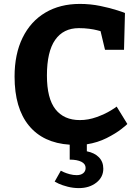

<svg xmlns="http://www.w3.org/2000/svg" viewBox="-20 -737 707 991"><path d="M428.2 7.8V43.9Q468.3 51.8 490.7 75Q513.2 98.1 513.2 133.8Q513.2 177.7 477.1 205.8Q440.9 233.9 387.2 233.9Q357.4 233.9 329.1 226.6Q300.8 219.2 283.4 211.2Q266.1 203.1 262.2 200.2L293.9 144Q296.9 146 309.3 151.6Q321.8 157.2 339.8 162.1Q357.9 167 376 167Q397 167 409.4 157Q421.9 147 421.9 129.9Q421.9 108.9 399.9 97.9Q377.9 86.9 339.8 86.9V9.8Q202.6 1 128.9 -89.1Q55.2 -179.2 55.2 -341.8Q55.2 -458 96.7 -542.5Q138.2 -627 214.1 -671.9Q290 -716.8 392.1 -716.8Q446.3 -716.8 497.6 -706.3Q548.8 -695.8 586.9 -683.3Q625 -670.9 625 -669.9L620.1 -480H522L499 -576.2Q495.1 -577.1 480.5 -581.1Q465.8 -585 440.9 -588.4Q416 -591.8 387.2 -591.8Q307.1 -591.8 264.6 -531Q222.2 -470.2 222.2 -347.2Q222.2 -229 266.1 -173.1Q310.1 -117.2 392.1 -117.2Q436 -117.2 478.5 -132.6Q521 -147.9 551.5 -166.5Q582 -185.1 582 -187L637.2 -97.2Q637.2 -95.2 607.2 -71.5Q577.1 -47.9 530.5 -24.4Q483.9 -1 428.2 7.8Z"/></svg>

Font: Kadwa
Style: Regular
Weight: 400
Designer: Sol Matas
Foundry: Sol Matas
Version: Version 1.000;PS 001.000;hotconv 1.0.70;makeotf.lib2.5.58329